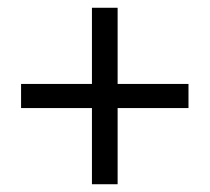

<svg xmlns="http://www.w3.org/2000/svg" viewBox="-20 -576 537 492"><path d="M215.6 -103.9V-299.1H34V-360.9H215.6V-556.1H281.4V-360.9H463V-299.1H281.4V-103.9Z"/></svg>

Font: Source Sans 3
Style: Regular
Weight: 200
Designer: Paul D. Hunt
Foundry: Adobe
Version: Version 3.046;hotconv 1.0.118;makeotfexe 2.5.65603